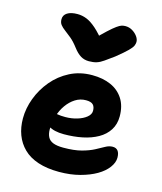

<svg xmlns="http://www.w3.org/2000/svg" viewBox="-120 -897 841 995"><g transform="rotate(15 300.0 -399.5)"><path d="M291 10Q226 10 178 -6Q130 -22 99.5 -52Q69 -82 54 -122Q39 -162 39 -210Q39 -264 59.5 -318.5Q80 -373 118 -418.5Q156 -464 209.5 -491.5Q263 -519 329 -519Q386 -519 429 -500Q472 -481 496.5 -443Q521 -405 521 -349Q521 -307 501 -275.5Q481 -244 445.5 -224Q410 -204 364 -194.5Q318 -185 265 -185Q211 -185 182 -204.5Q153 -224 153 -250Q153 -264 159.5 -271.5Q166 -279 182 -279Q193 -279 208 -276Q223 -273 249 -273Q282 -273 312 -282Q342 -291 361 -306.5Q380 -322 380 -341Q380 -363 369 -374Q358 -385 331 -385Q300 -385 274 -368.5Q248 -352 228.5 -324.5Q209 -297 198.5 -262Q188 -227 188 -190Q188 -167 196.5 -150Q205 -133 225.5 -125Q246 -117 280 -117Q338 -117 377 -127.5Q416 -138 442.5 -152Q469 -166 488.5 -177Q508 -188 527 -188Q546 -188 555.5 -175.5Q565 -163 565 -139Q565 -113 545 -86Q525 -59 489 -38Q453 -17 402.5 -3.5Q352 10 291 10ZM429 -809Q449 -809 466 -799Q483 -789 494 -774Q505 -759 505 -744Q505 -735 500.5 -724Q496 -713 477.5 -694.5Q459 -676 418 -643Q389 -622 370 -608.5Q351 -595 333.5 -589.5Q316 -584 292 -584Q267 -584 247.5 -596Q228 -608 209 -633Q187 -662 167 -678.5Q147 -695 132 -706Q117 -717 108 -728.5Q99 -740 99 -758Q99 -780 118.5 -792.5Q138 -805 173 -805Q198 -805 222 -795.5Q246 -786 274 -761.5Q302 -737 338 -691L276 -692Q317 -734 342.5 -757.5Q368 -781 383.5 -792Q399 -803 408.5 -806Q418 -809 429 -809Z"/></g></svg>

Font: Shantell Sans
Style: Bold
Weight: 700
Designer: Stephen Nixon, Anya Danilova, Shantell Martin
Foundry: Arrow Type
Version: Version 1.011;[c5ecc13dd]